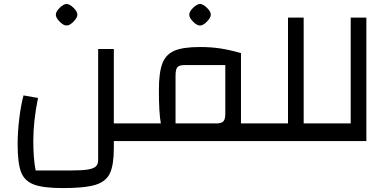

<svg xmlns="http://www.w3.org/2000/svg" viewBox="-20 -720 1990 980"><path d="M70 0ZM681 -90V0H561V36Q561 122 541 164.5Q521 207 467 223.5Q413 240 300 240Q200 240 152 221.5Q104 203 87 157Q70 111 70 16Q70 -47 78.5 -116Q87 -185 100 -233L174 -220Q150 -102 150 -1Q150 91 162 150H345Q398 150 427 145.5Q456 141 468.5 130Q481 119 481 97V-470H561V-90ZM265 -645Q265 -661 284.5 -680Q304 -699 320 -700Q336 -699 355.5 -680Q375 -661 375 -645Q375 -630 355 -609.5Q335 -589 320 -590Q305 -589 285 -609Q265 -629 265 -645Z M661 0ZM1330 -90V0H641V-90H801Q791 -143 791 -260Q791 -349 808.5 -395.5Q826 -442 870 -461Q914 -480 1001 -480Q1056 -480 1103 -473Q1150 -466 1210 -449V-90ZM1130 -388H922Q895 -388 885.5 -377Q876 -366 876 -333V-90H1084Q1110 -90 1120 -100.5Q1130 -111 1130 -140ZM946 -645Q946 -661 965.5 -680Q985 -699 1001 -700Q1017 -699 1036.5 -680Q1056 -661 1056 -645Q1056 -630 1036 -609.5Q1016 -589 1001 -590Q986 -589 966 -609Q946 -629 946 -645Z M1650 -90V0H1290V-90H1450V-630H1530V-90Z M1610 0V-90H1770V-630H1850V0Z"/></svg>

Font: Changa
Style: Regular
Weight: 400
Designer: Eduardo Rodriguez Tunni
Foundry: Eduardo Rodriguez Tunni
Version: Version 2.002; ttfautohint (v1.5.10-5e6f)